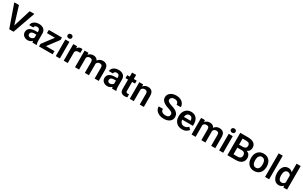

<svg xmlns="http://www.w3.org/2000/svg" viewBox="395 -3013 8355 5286"><g transform="rotate(30 4573.0 -370.0)"><path d="M5.9 -710.9 255.9 0H393.1L644 -710.9H495.1L324.2 -159.7L154.3 -710.9Z M1126.5 0V-8.3C1112.8 -35.2 1106 -74.2 1106 -124.5V-355C1106 -477.1 1017.6 -538.1 897.5 -538.1C852.5 -538.1 813.5 -530.3 780.3 -515.1C713.9 -484.4 675.8 -432.1 675.8 -373.5H805.2C805.2 -414.6 837.9 -443.4 890.1 -443.4C948.7 -443.4 976.1 -409.2 976.1 -356V-321.8H907.2C749 -321.8 664.1 -258.8 664.1 -147.9C664.1 -57.1 740.7 9.8 843.3 9.8C907.2 9.8 951.7 -17.6 981 -50.8C984.4 -29.8 988.8 -12.7 995.1 0ZM869.6 -89.4C822.3 -89.4 793.5 -118.7 793.5 -158.2C793.5 -210.4 832 -245.1 913.6 -245.1H976.1V-148.4C968.3 -133.3 955.1 -120.1 936.5 -107.9C918 -95.7 895.5 -89.4 869.6 -89.4Z M1363.8 -101.6 1627 -451.2V-528.3H1209V-426.3H1463.4L1202.1 -79.6V0H1636.2V-101.6Z M1726.6 -666.5C1726.6 -628.9 1754.9 -600.1 1799.8 -600.1C1844.7 -600.1 1873 -628.9 1873 -666.5C1873 -705.1 1844.7 -733.4 1799.8 -733.4C1754.9 -733.4 1726.6 -705.1 1726.6 -666.5ZM1735.4 -528.3V0H1864.7V-528.3Z M2277.3 -531.7C2265.1 -536.1 2251 -538.1 2234.4 -538.1C2181.2 -538.1 2140.6 -510.3 2113.8 -464.8L2109.9 -528.3H1987.8V0H2116.7V-354C2133.8 -393.1 2168.9 -415.5 2226.1 -415.5C2244.1 -415.5 2260.3 -414.1 2275.4 -411.6Z M2571.8 -435.5C2598.6 -435.5 2620.1 -428.7 2635.7 -415.5C2651.4 -401.9 2659.2 -376.5 2659.2 -339.4V0H2788.1V-352.5C2788.1 -356.9 2788.1 -361.8 2787.6 -366.2C2802.7 -407.2 2835.4 -435.5 2884.8 -435.5C2911.6 -435.5 2932.6 -429.2 2948.2 -416.5C2963.4 -403.8 2971.2 -378.4 2971.2 -339.8V0H3101.1V-339.4C3101.1 -411.1 3085.9 -462.4 3055.2 -492.7C3024.4 -522.9 2982.4 -538.1 2930.2 -538.1C2857.4 -538.1 2802.7 -506.3 2769 -455.6C2742.2 -512.7 2690.9 -538.1 2626 -538.1C2559.1 -538.1 2507.8 -511.7 2472.7 -468.3L2468.8 -528.3H2347.2V0H2476.1V-377.4C2493.7 -412.6 2524.9 -435.5 2571.8 -435.5Z M3657.7 0V-8.3C3644 -35.2 3637.2 -74.2 3637.2 -124.5V-355C3637.2 -477.1 3548.8 -538.1 3428.7 -538.1C3383.8 -538.1 3344.7 -530.3 3311.5 -515.1C3245.1 -484.4 3207 -432.1 3207 -373.5H3336.4C3336.4 -414.6 3369.1 -443.4 3421.4 -443.4C3480 -443.4 3507.3 -409.2 3507.3 -356V-321.8H3438.5C3280.3 -321.8 3195.3 -258.8 3195.3 -147.9C3195.3 -57.1 3272 9.8 3374.5 9.8C3438.5 9.8 3482.9 -17.6 3512.2 -50.8C3515.6 -29.8 3520 -12.7 3526.4 0ZM3400.9 -89.4C3353.5 -89.4 3324.7 -118.7 3324.7 -158.2C3324.7 -210.4 3363.3 -245.1 3444.8 -245.1H3507.3V-148.4C3499.5 -133.3 3486.3 -120.1 3467.8 -107.9C3449.2 -95.7 3426.8 -89.4 3400.9 -89.4Z M3911.1 -528.3V-658.2H3781.7V-528.3H3700.7V-435.5H3781.7V-142.1C3781.7 -86.9 3794.9 -47.9 3821.8 -24.9C3848.1 -2 3883.3 9.8 3926.8 9.8C3960.4 9.8 3987.3 4.9 4008.8 -2.4L4008.3 -99.1C3998.5 -97.2 3983.9 -94.7 3966.8 -94.7C3948.7 -94.7 3935.1 -98.6 3925.8 -106C3916 -113.3 3911.1 -128.4 3911.1 -152.3V-435.5H4003.4V-528.3Z M4314.9 -435.5C4372.1 -435.5 4404.3 -412.1 4404.3 -339.8V0H4534.2V-338.9C4534.2 -412.1 4519 -463.9 4488.3 -493.7C4457.5 -523.4 4416.5 -538.1 4366.2 -538.1C4302.2 -538.1 4249 -511.2 4212.4 -464.8L4208 -528.3H4086.9V0H4215.8V-374.5C4235.4 -411.6 4268.6 -435.5 4314.9 -435.5Z M5285.6 -184.6C5285.6 -131.3 5246.1 -94.2 5164.6 -94.2C5122.1 -94.2 5086.4 -104 5058.1 -123C5029.8 -142.1 5015.6 -173.8 5015.6 -218.8H4880.9C4880.9 -140.6 4916 -83.5 4970.7 -46.4C5025.4 -8.8 5095.7 9.8 5164.6 9.8C5242.2 9.8 5304.2 -7.8 5350.6 -42.5C5397 -77.1 5420.4 -124.5 5420.4 -185.5C5420.4 -243.2 5400.4 -289.6 5360.8 -324.7C5321.3 -359.9 5262.2 -389.2 5184.6 -412.6C5086.4 -441.9 5037.1 -473.1 5037.1 -523.9C5037.1 -549.8 5047.4 -571.8 5067.4 -589.8C5087.4 -607.4 5118.2 -616.2 5159.2 -616.2C5201.7 -616.2 5233.4 -605.5 5254.4 -584.5C5275.4 -563 5285.6 -535.6 5285.6 -502.9H5419.4C5419.4 -543.9 5408.7 -581.1 5387.7 -613.8C5345.2 -679.7 5266.6 -720.7 5161.1 -720.7C5009.8 -720.7 4902.8 -640.6 4902.8 -523.9C4902.8 -484.4 4913.6 -450.7 4934.6 -422.9C4976.6 -367.7 5051.3 -332 5139.6 -304.7C5179.7 -292.5 5210.4 -280.3 5231.4 -269C5273.4 -246.1 5285.6 -221.2 5285.6 -184.6Z M5751.5 9.8C5802.7 9.8 5845.7 -0.5 5879.4 -20.5C5913.1 -40.5 5938.5 -62.5 5955.1 -87.4L5890.1 -154.8C5857.4 -112.8 5814 -91.8 5759.3 -91.8C5719.7 -91.8 5688.5 -104.5 5665 -129.4C5641.1 -154.3 5627.4 -186.5 5624 -225.1H5965.8V-279.3C5965.8 -432.6 5887.2 -538.1 5736.8 -538.1C5593.3 -538.1 5493.2 -427.7 5493.2 -265.6V-246.1C5493.2 -198.2 5503.4 -155.3 5524.4 -116.7C5565.9 -39.6 5644.5 9.8 5751.5 9.8ZM5735.8 -436.5C5771.5 -436.5 5797.4 -425.3 5813.5 -403.3C5829.6 -380.9 5837.9 -354.5 5838.9 -323.7V-314H5626C5636.2 -388.7 5671.9 -436.5 5735.8 -436.5Z M6276.4 -435.5C6303.2 -435.5 6324.7 -428.7 6340.3 -415.5C6356 -401.9 6363.8 -376.5 6363.8 -339.4V0H6492.7V-352.5C6492.7 -356.9 6492.7 -361.8 6492.2 -366.2C6507.3 -407.2 6540 -435.5 6589.4 -435.5C6616.2 -435.5 6637.2 -429.2 6652.8 -416.5C6668 -403.8 6675.8 -378.4 6675.8 -339.8V0H6805.7V-339.4C6805.7 -411.1 6790.5 -462.4 6759.8 -492.7C6729 -522.9 6687 -538.1 6634.8 -538.1C6562 -538.1 6507.3 -506.3 6473.6 -455.6C6446.8 -512.7 6395.5 -538.1 6330.6 -538.1C6263.7 -538.1 6212.4 -511.7 6177.2 -468.3L6173.3 -528.3H6051.8V0H6180.7V-377.4C6198.2 -412.6 6229.5 -435.5 6276.4 -435.5Z M6919.4 -666.5C6919.4 -628.9 6947.8 -600.1 6992.7 -600.1C7037.6 -600.1 7065.9 -628.9 7065.9 -666.5C7065.9 -705.1 7037.6 -733.4 6992.7 -733.4C6947.8 -733.4 6919.4 -705.1 6919.4 -666.5ZM6928.2 -528.3V0H7057.6V-528.3Z M7457 0C7616.7 0 7709 -71.3 7709 -208C7709 -244.1 7699.2 -277.3 7680.2 -307.1C7661.1 -336.9 7630.4 -357.4 7588.9 -368.2C7658.7 -395.5 7691.9 -452.1 7691.9 -518.1C7691.9 -584 7669.4 -632.8 7624 -664.1C7578.6 -695.3 7515.6 -710.9 7435.1 -710.9H7190.4V0ZM7435.1 -605C7519 -605 7557.6 -576.2 7557.6 -507.8C7557.6 -443.8 7517.1 -411.6 7436 -411.6H7324.7V-605ZM7575.2 -208.5C7575.2 -147.9 7536.6 -105.5 7457 -105.5H7324.7V-316.9H7462.9C7542.5 -316.9 7575.2 -274.9 7575.2 -208.5Z M7792.5 -258.8C7792.5 -207.5 7802.2 -162.1 7821.8 -121.6C7860.4 -40.5 7935.5 9.8 8040.5 9.8C8092.8 9.8 8137.7 -2 8174.8 -25.4C8248.5 -72.3 8288.1 -156.7 8288.1 -258.8V-269C8288.1 -320.3 8278.3 -366.7 8259.3 -407.2C8220.2 -488.3 8145 -538.1 8039.6 -538.1C7987.3 -538.1 7942.9 -526.4 7906.2 -502.9C7832 -456.1 7792.5 -372.1 7792.5 -269ZM7921.4 -269C7921.4 -358.4 7956.5 -436.5 8039.6 -436.5C8124.5 -436.5 8159.2 -358.4 8159.2 -269V-258.8C8159.2 -167.5 8124.5 -91.8 8040.5 -91.8C7956.1 -91.8 7921.4 -167.5 7921.4 -258.8Z M8388.7 -750V0H8518.1V-750Z M8618.7 -257.8C8618.7 -206.5 8627 -161.1 8643.6 -120.6C8676.3 -40 8738.8 9.8 8824.7 9.8C8885.3 9.8 8931.2 -14.6 8964.4 -57.1L8970.7 0H9087.9V-750H8958V-478.5C8925.3 -516.1 8882.3 -538.1 8825.7 -538.1C8695.8 -538.1 8618.7 -429.2 8618.7 -268.1ZM8748 -268.1C8748 -361.3 8779.8 -435.5 8858.4 -435.5C8907.2 -435.5 8939.9 -412.6 8958 -374V-155.3C8939.9 -117.7 8907.7 -93.3 8857.4 -93.3C8777.8 -93.3 8748 -167 8748 -257.8Z"/></g></svg>

Font: Vazirmatn SemiBold
Style: Regular
Weight: 600
Designer: Saber Rastikerdar
Foundry: Saber Rastikerdar
Version: Version 33.003